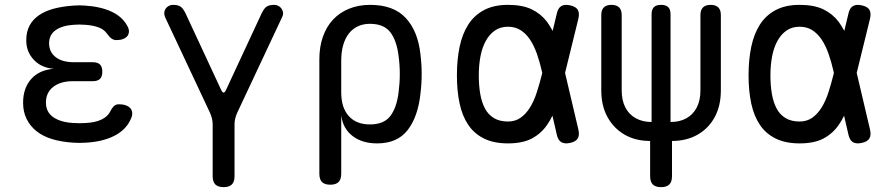

<svg xmlns="http://www.w3.org/2000/svg" viewBox="-20 -580 3640 790"><path d="M504 -473Q511 -461 510.5 -450Q510 -439 504 -431.5Q498 -424 486.5 -419.5Q475 -415 459 -415Q454 -415 449 -416.5Q444 -418 439.5 -421Q435 -424 430 -429.5Q425 -435 419 -443Q408 -459 385 -467.5Q362 -476 330 -478Q318 -479 306.5 -479Q295 -479 283 -478Q236 -475 209 -456Q182 -437 182 -402Q182 -366 209 -345Q236 -324 284 -324H362Q382 -324 391.5 -314.5Q401 -305 401 -285Q401 -265 391.5 -255.5Q382 -246 362 -246H281Q229 -246 199 -222.5Q169 -199 169 -158Q169 -119 199 -98Q229 -77 281 -74Q294 -73 307.5 -73Q321 -73 334 -74Q372 -76 397.5 -88Q423 -100 434 -122Q438 -130 442 -135.5Q446 -141 450 -144.5Q454 -148 459 -149.5Q464 -151 470 -151Q486 -151 498 -146.5Q510 -142 516.5 -134.5Q523 -127 524 -116Q525 -105 519 -92Q500 -47 452 -22Q404 3 334 7Q321 8 307.5 8Q294 8 281 7Q233 4 195 -7.5Q157 -19 130.5 -40Q104 -61 89.5 -90.5Q75 -120 75 -157Q75 -217 108 -254.5Q141 -292 201 -297Q150 -301 119 -334Q88 -367 88 -414Q88 -449 101.5 -474.5Q115 -500 140.5 -517.5Q166 -535 202 -544.5Q238 -554 283 -557Q295 -558 306.5 -558Q318 -558 330 -557Q394 -553 439 -532Q484 -511 504 -473Z M900 190Q877 190 866 179Q855 168 855 145V-68Q855 -81 852 -93Q849 -105 844 -116L659 -510Q655 -520 656 -529Q657 -538 662 -545Q667 -552 675 -556Q683 -560 691 -560Q710 -560 721 -554Q732 -548 743 -526L890 -210Q895 -199 900 -199Q905 -199 910 -210L1057 -526Q1068 -548 1079 -554Q1090 -560 1109 -560Q1117 -560 1125 -556Q1133 -552 1138 -545Q1143 -538 1144.5 -529Q1146 -520 1141 -510L956 -116Q951 -105 948 -93Q945 -81 945 -68V145Q945 168 934 179Q923 190 900 190Z M1339 180Q1316 180 1305 169Q1294 158 1294 135V-336Q1294 -387 1308.5 -428.5Q1323 -470 1350 -499Q1377 -528 1416 -544Q1455 -560 1503 -560Q1600 -560 1650 -505.5Q1700 -451 1710 -356Q1715 -316 1715 -275.5Q1715 -235 1710 -195Q1700 -100 1657.5 -45Q1615 10 1532 10Q1470 10 1430.5 -20.5Q1391 -51 1384 -105V135Q1384 158 1373 169Q1362 180 1339 180ZM1502 -68Q1559 -68 1585.5 -102Q1612 -136 1620 -200Q1625 -238 1625 -275.5Q1625 -313 1620 -350Q1612 -414 1585.5 -448Q1559 -482 1502 -482Q1474 -482 1452 -471.5Q1430 -461 1415 -441.5Q1400 -422 1392 -394Q1384 -366 1384 -330V-200Q1384 -137 1415 -102.5Q1446 -68 1502 -68Z M2360 -46Q2365 -23 2357 -10Q2349 3 2326 8Q2303 13 2289.5 5Q2276 -3 2271 -26L2253 -104Q2243 -83 2231 -66Q2206 -30 2168 -10Q2130 10 2070 10Q2012 10 1971.5 -10Q1931 -30 1906.5 -66.5Q1882 -103 1871 -154.5Q1860 -206 1860 -270Q1860 -334 1871 -387Q1882 -440 1906.5 -478.5Q1931 -517 1971.5 -538.5Q2012 -560 2070 -560Q2130 -560 2168 -541.5Q2206 -523 2231 -490Q2243 -473 2254 -453L2271 -524Q2276 -547 2289.5 -555Q2303 -563 2326 -558Q2349 -553 2357 -540Q2365 -527 2360 -504L2305 -280ZM2211 -280 2210 -285Q2201 -325 2189 -359Q2177 -393 2160.5 -417.5Q2144 -442 2122 -456Q2100 -470 2070 -470Q2039 -470 2016.5 -454.5Q1994 -439 1979 -412Q1964 -385 1957 -348.5Q1950 -312 1950 -270Q1950 -228 1956 -193.5Q1962 -159 1975.5 -133.5Q1989 -108 2012.5 -94Q2036 -80 2070 -80Q2100 -80 2122 -95.5Q2144 -111 2160.5 -137.5Q2177 -164 2188.5 -199.5Q2200 -235 2210 -275Z M2700 190Q2677 190 2666 179Q2655 168 2655 145V0Q2595 0 2550 -26Q2505 -52 2479.5 -98.5Q2454 -145 2454 -208V-518Q2454 -539 2464.5 -549.5Q2475 -560 2496 -560Q2517 -560 2527.5 -549.5Q2538 -539 2538 -518V-208Q2538 -167 2553 -138Q2568 -109 2596 -93.5Q2624 -78 2661 -78V-521Q2661 -541 2670.5 -550.5Q2680 -560 2700 -560Q2720 -560 2729.5 -550.5Q2739 -541 2739 -521V-78Q2777 -78 2804.5 -93.5Q2832 -109 2847 -138Q2862 -167 2862 -208V-518Q2862 -539 2872.5 -549.5Q2883 -560 2904 -560Q2925 -560 2935.5 -549.5Q2946 -539 2946 -518V-208Q2946 -145 2921 -98.5Q2896 -52 2850.5 -26Q2805 0 2745 0V145Q2745 168 2734 179Q2723 190 2700 190Z M3560 -46Q3565 -23 3557 -10Q3549 3 3526 8Q3503 13 3489.5 5Q3476 -3 3471 -26L3453 -104Q3443 -83 3431 -66Q3406 -30 3368 -10Q3330 10 3270 10Q3212 10 3171.5 -10Q3131 -30 3106.5 -66.5Q3082 -103 3071 -154.5Q3060 -206 3060 -270Q3060 -334 3071 -387Q3082 -440 3106.5 -478.5Q3131 -517 3171.5 -538.5Q3212 -560 3270 -560Q3330 -560 3368 -541.5Q3406 -523 3431 -490Q3443 -473 3454 -453L3471 -524Q3476 -547 3489.5 -555Q3503 -563 3526 -558Q3549 -553 3557 -540Q3565 -527 3560 -504L3505 -280ZM3411 -280 3410 -285Q3401 -325 3389 -359Q3377 -393 3360.5 -417.5Q3344 -442 3322 -456Q3300 -470 3270 -470Q3239 -470 3216.5 -454.5Q3194 -439 3179 -412Q3164 -385 3157 -348.5Q3150 -312 3150 -270Q3150 -228 3156 -193.5Q3162 -159 3175.5 -133.5Q3189 -108 3212.5 -94Q3236 -80 3270 -80Q3300 -80 3322 -95.5Q3344 -111 3360.5 -137.5Q3377 -164 3388.5 -199.5Q3400 -235 3410 -275Z"/></svg>

Font: Maple Mono NF
Style: Regular
Weight: 400
Monospace: yes
Designer: subframe7536
Version: Version 7.000